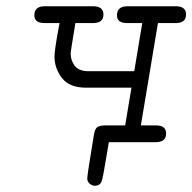

<svg xmlns="http://www.w3.org/2000/svg" viewBox="-20 -451 610 609"><path d="M88.9 -402.8Q88.9 -430.7 121.1 -431.2H274.9Q308.1 -431.2 308.1 -405Q308.1 -378.9 277.8 -377.9H219.2Q204.1 -288.1 204.1 -280.8Q204.1 -259.8 217 -242.4Q230 -225.1 261.2 -225.1H405.8L431.2 -377.9Q431.2 -377.9 382.8 -377.9Q350.6 -377.9 351.1 -402.8Q351.1 -430.7 383.8 -431.2H537.1Q570.3 -431.2 570.1 -405Q569.8 -378.9 540 -377.9H481L426.8 -53.2H475.1Q507.3 -53.2 506.8 -26.9Q506.8 0 473.1 0H325.2Q321.3 22 315.9 55.2Q307.1 111.3 302 124.8Q296.9 138.2 280.8 138.2Q272 138.2 264.4 131.6Q256.8 125 256.8 115.2Q256.8 103 277.8 -22.9Q280.8 -43 289.3 -48.1Q297.9 -53.2 313 -53.2H377L397 -172.9H252.9Q199.7 -172.9 176.3 -203.9Q152.8 -234.9 152.8 -271Q152.8 -293.9 168.9 -377.9H121.1Q88.9 -377.9 88.9 -402.8Z"/></svg>

Font: CMU Typewriter Text
Style: LightOblique
Weight: 200
Italic angle: -9.46001°
Version: Version 0.7.0